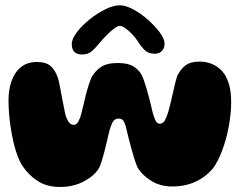

<svg xmlns="http://www.w3.org/2000/svg" viewBox="-20 -720 943 745"><path d="M213 5.5Q162.5 5.5 127.2 -17Q92 -39.5 67.5 -75.5Q57 -91.5 48.2 -114.8Q39.5 -138 33 -165.5Q26.5 -193 22 -221.8Q17.5 -250.5 15.2 -278.5Q13 -306.5 13 -330.5Q13 -372.5 25 -406.2Q37 -440 61.5 -459.8Q86 -479.5 123 -479.5Q160 -479.5 177.8 -462.5Q195.5 -445.5 205 -417Q208.5 -405.5 211.2 -390.8Q214 -376 217 -360.2Q220 -344.5 223 -328.8Q226 -313 228.8 -299.5Q231.5 -286 233.5 -276.5Q238 -259.5 246 -247.5Q254 -235.5 266 -235.5Q276.5 -235.5 283.8 -248.2Q291 -261 295.5 -278.5Q299.5 -293.5 303.5 -311.5Q307.5 -329.5 312.2 -348.5Q317 -367.5 322.8 -385.8Q328.5 -404 335 -419.5Q347.5 -443 370.5 -459.2Q393.5 -475.5 437.5 -475.5Q476.5 -475.5 497.5 -462.5Q518.5 -449.5 529.5 -429.5Q534.5 -419.5 539.5 -405Q544.5 -390.5 549.2 -374.2Q554 -358 558.2 -341.8Q562.5 -325.5 565.8 -311.2Q569 -297 571.5 -287Q576.5 -267.5 582.8 -253.8Q589 -240 599.5 -240Q612.5 -240 619.5 -252.5Q626.5 -265 632.5 -284.5Q636 -296 640.2 -313.2Q644.5 -330.5 648.8 -350.2Q653 -370 657.8 -389.5Q662.5 -409 667.5 -425Q679.5 -450.5 699.2 -465.8Q719 -481 754 -481Q778 -481 800 -472.8Q822 -464.5 839.5 -446.5Q857 -428.5 867 -398.2Q877 -368 877 -323.5Q877 -301 874.5 -277Q872 -253 867.5 -228.5Q863 -204 856.5 -180.5Q850 -157 842 -136Q834 -115 825 -97.2Q816 -79.5 806.5 -67Q778 -33 738.2 -14.8Q698.5 3.5 648.5 3.5Q600.5 3.5 564.8 -19.5Q529 -42.5 512.5 -72.5Q506 -89 500 -108Q494 -127 489 -146Q484 -165 479.5 -182.2Q475 -199.5 472 -213Q468 -233 461.8 -246.5Q455.5 -260 440.5 -260Q424 -260 416.2 -244.5Q408.5 -229 404 -210.5Q401.5 -200.5 398.2 -186.2Q395 -172 391.2 -156.2Q387.5 -140.5 383.2 -124.5Q379 -108.5 374.5 -94.2Q370 -80 365 -69.5Q348.5 -39.5 307 -17Q265.5 5.5 213 5.5ZM299 -508.5Q258.5 -508.5 258.5 -549Q258.5 -569 277.8 -594.5Q297 -620 326.8 -644Q356.5 -668 388.2 -683.8Q420 -699.5 445 -699.5Q467.5 -699.5 497.2 -683.5Q527 -667.5 554.5 -643Q582 -618.5 600.2 -593.8Q618.5 -569 618.5 -551Q618.5 -532.5 608 -522Q597.5 -511.5 580 -511.5Q557 -511.5 543.2 -524Q529.5 -536.5 515.5 -558.5Q507 -572 493.8 -586.2Q480.5 -600.5 467.2 -610Q454 -619.5 444.5 -619.5Q436.5 -619.5 422.2 -608.8Q408 -598 393 -582.8Q378 -567.5 366.5 -553.5Q350 -533 335.5 -520.8Q321 -508.5 299 -508.5Z"/></svg>

Font: Gluten
Style: Bold
Weight: 700
Designer: Tyler Finck
Foundry: Etcetera Type Company
Version: Version 1.204